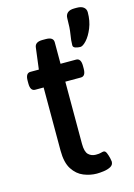

<svg xmlns="http://www.w3.org/2000/svg" viewBox="-116 -813 615 881"><g transform="rotate(-15 191.5 -372.5)"><path d="M309 -574Q299 -574 287 -577.5Q275 -581 275 -591Q275 -613 280 -642Q285 -671 285 -717Q285 -733 295.5 -742.5Q306 -752 328 -752H340Q361 -752 372 -743Q383 -734 383 -719Q383 -678 369.5 -645Q356 -612 338.5 -593Q321 -574 309 -574ZM232 7Q201 7 170 -5.5Q139 -18 118.5 -49.5Q98 -81 98 -138V-438H58Q35 -438 35 -474V-487Q35 -523 58 -523H98L111 -625Q114 -650 149 -650H165Q201 -650 201 -625V-523H275Q298 -523 298 -487V-474Q298 -438 275 -438H201V-143Q201 -105 215 -91.5Q229 -78 250 -78Q267 -78 274.5 -80.5Q282 -83 288 -83Q296 -83 301 -71Q306 -59 309 -46Q312 -33 312 -29Q312 -13 298 -5.5Q284 2 265 4.5Q246 7 232 7Z"/></g></svg>

Font: Asap Medium
Style: Regular
Weight: 500
Designer: Pablo Cosgaya
Foundry: Omnibus-Type
Version: Version 3.001; ttfautohint (v1.8.3)